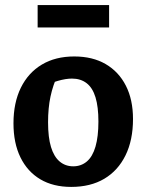

<svg xmlns="http://www.w3.org/2000/svg" viewBox="-20 -724 570 755"><path d="M260 11Q189 11 138.5 -19Q88 -49 60.5 -105Q33 -161 33 -239Q33 -320 62 -379Q91 -438 144.5 -470Q198 -502 272 -502Q344 -502 395.5 -472Q447 -442 475 -387Q503 -332 503 -256Q503 -173 473.5 -113Q444 -53 390 -21Q336 11 260 11ZM268 -70Q299 -70 321.5 -89Q344 -108 355.5 -147.5Q367 -187 367 -246Q367 -304 355.5 -341.5Q344 -379 320.5 -397Q297 -415 263 -415Q239 -415 207.5 -406Q176 -397 129 -379L208 -432Q188 -389 178.5 -344Q169 -299 169 -243Q169 -184 180.5 -146Q192 -108 214.5 -89Q237 -70 268 -70ZM128 -616V-704H409V-616Z"/></svg>

Font: Piazzolla 24pt
Style: Bold
Weight: 700
Designer: Juan Pablo del Peral
Foundry: Huerta Tipografica
Version: Version 2.005